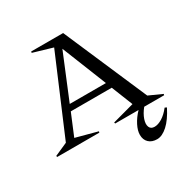

<svg xmlns="http://www.w3.org/2000/svg" viewBox="-228 -752 1072 1104"><g transform="rotate(-30 308.0 -200.5)"><path d="M642.1 68.8Q609.4 133.3 573 166.3Q536.6 199.2 502.9 199.2Q468.3 199.2 448.2 179.9Q428.2 160.6 428.2 127.9Q428.2 100.1 445.6 65.9Q462.9 31.7 493.2 0H337.9L335.9 -7.8L480 -46.9L423.8 -188H151.9L92.8 -45.9L234.9 -7.8L232.9 0H-46.9L-48.8 -7.8L37.1 -45.9L252.9 -554.2L125 -591.8L127 -600.1H338.9L578.1 -46.9L665 -7.8L663.1 0H530.8Q505.9 30.8 495.6 61Q485.4 91.3 493.2 110.6Q501 129.9 525.9 129.9Q548.8 129.9 576.2 113.3Q603.5 96.7 629.9 63ZM168 -228H408.2L290 -523.9Z"/></g></svg>

Font: Halibut
Style: Regular
Weight: 400
Designer: Matteo Maggi
Foundry: Collletttivo
Version: Version 3.080 | FøM Fix